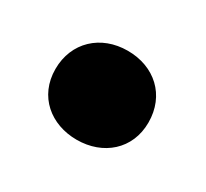

<svg xmlns="http://www.w3.org/2000/svg" viewBox="-55 -517 353 329"><g transform="rotate(30 121.5 -353.0)"><path d="M28 -352C28 -298 69 -265 120 -265C172 -265 212 -299 212 -352C212 -406 173 -441 120 -441C67 -441 28 -405 28 -352Z"/></g></svg>

Font: Asimov Pro
Style: Ult
Weight: 900
Designer: Google
Version: Version 2.000980; 2014